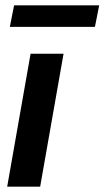

<svg xmlns="http://www.w3.org/2000/svg" viewBox="-20 -702 393 722"><path d="M95 -500H219L131 0H7ZM33 -682H353L337 -601H17Z"/></svg>

Font: Cabin
Style: Bold Italic
Weight: 700
Italic angle: -7°
Designer: Pablo Impallari
Foundry: Pablo Impallari. http://www.impallari.com Igino Marini. http://www.ikern.com
Version: Version 2.200